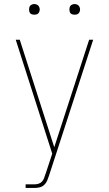

<svg xmlns="http://www.w3.org/2000/svg" viewBox="-20 -717 540 952"><path d="M107 215V197H151Q161 197 171 194Q181 191 188 183.5Q195 176 198.5 166.5Q202 157 205 147L206 146V145L239 45L58 -520H78L249 13L422 -520H442L224 151Q220 163 215 176Q210 189 200.5 198.5Q191 208 178 211.5Q165 215 151 215ZM350 -644Q345 -644 339.5 -645.5Q334 -647 330.5 -650.5Q327 -654 325.5 -659.5Q324 -665 324 -670Q324 -675 325.5 -680.5Q327 -686 330.5 -689.5Q334 -693 339.5 -695Q345 -697 350 -697Q355 -697 360.5 -695Q366 -693 369.5 -689.5Q373 -686 375 -680.5Q377 -675 377 -670Q377 -665 375 -659.5Q373 -654 369.5 -650.5Q366 -647 360.5 -645.5Q355 -644 350 -644ZM150 -644Q145 -644 139.5 -645.5Q134 -647 130.5 -650.5Q127 -654 125.5 -659.5Q124 -665 124 -670Q124 -675 125.5 -680.5Q127 -686 130.5 -689.5Q134 -693 139.5 -695Q145 -697 150 -697Q155 -697 160.5 -695Q166 -693 169.5 -689.5Q173 -686 175 -680.5Q177 -675 177 -670Q177 -665 175 -659.5Q173 -654 169.5 -650.5Q166 -647 160.5 -645.5Q155 -644 150 -644Z"/></svg>

Font: Iosevka SS18 Thin
Style: Regular
Weight: 100
Monospace: yes
Designer: Belleve Invis
Foundry: Belleve Invis
Version: Version 25.1.1; ttfautohint (v1.8.4)